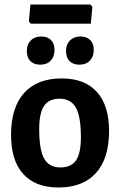

<svg xmlns="http://www.w3.org/2000/svg" viewBox="-20 -822 534 852"><path d="M381 -802 390 -792 383 -717H117L108 -727L115 -802ZM337 -660Q365 -660 380.5 -644Q396 -628 396 -600Q396 -571 379 -553Q362 -535 333 -535Q304 -535 288.5 -551Q273 -567 273 -596Q273 -625 290.5 -642.5Q308 -660 337 -660ZM164 -660Q191 -660 206.5 -644Q222 -628 222 -600Q222 -571 205 -553Q188 -535 159 -535Q130 -535 114.5 -551Q99 -567 99 -596Q99 -625 116.5 -642.5Q134 -660 164 -660ZM254 -474Q356 -474 410 -414Q464 -354 464 -241Q464 -119 406 -54.5Q348 10 239 10Q137 10 83 -50Q29 -110 29 -223Q29 -345 87 -409.5Q145 -474 254 -474ZM245 -384Q197 -384 175.5 -352Q154 -320 154 -249Q154 -157 176 -118Q198 -79 248 -79Q296 -79 317.5 -110.5Q339 -142 339 -214Q339 -305 316.5 -344.5Q294 -384 245 -384Z"/></svg>

Font: Alegreya Sans SC
Style: Bold
Weight: 700
Designer: Juan Pablo del Peral
Foundry: Huerta Tipografica
Version: Version 2.007